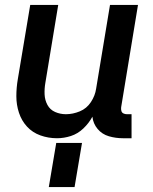

<svg xmlns="http://www.w3.org/2000/svg" viewBox="-20 -550 616 775"><path d="M210 8Q238 8 266 -1Q294 -10 316.5 -31.5Q339 -53 353 -79Q356 -51 374 -29.5Q392 -8 419.5 0Q447 8 476 8H511V-89H492Q485 -89 478.5 -92Q472 -95 470 -102Q468 -109 469 -117L537 -530H424L368 -192Q364 -164 347 -138Q330 -112 302 -100.5Q274 -89 246 -89Q223 -89 202.5 -98Q182 -107 171.5 -126.5Q161 -146 160 -169Q159 -192 163 -215L215 -530H102L52 -231Q46 -196 46 -161.5Q46 -127 56.5 -95Q67 -63 89 -39Q111 -15 143 -3.5Q175 8 210 8ZM177 205H281L311 27H207Z"/></svg>

Font: Iosevka Sparkle Semibold
Style: Italic
Weight: 600
Italic angle: -9°
Designer: Belleve Invis
Foundry: Belleve Invis
Version: Version 4.5.0; ttfautohint (v1.8.3)